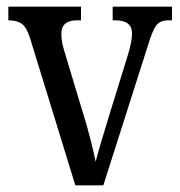

<svg xmlns="http://www.w3.org/2000/svg" viewBox="-20 -556 539 576"><path d="M70 -442Q60 -474 45.5 -484.5Q31 -495 5 -495V-536H223V-495H211Q164 -495 164 -455Q164 -443 166 -431Q168 -419 172 -406L228 -220Q240 -183 251 -139.5Q262 -96 267 -71Q272 -91 283 -128.5Q294 -166 307 -208L363 -389Q376 -430 376 -456Q376 -495 326 -495H318V-536H496V-495H485Q460 -495 448.5 -479.5Q437 -464 423 -417L290 0H206Z"/></svg>

Font: Noto Serif Myanmar Cond
Style: Regular
Weight: 400
Width: 3
Designer: Ben Mitchell and the Monotype Design Team
Foundry: Monotype Imaging Inc.
Version: Version 2.106; ttfautohint (v1.8.4.7-5d5b)